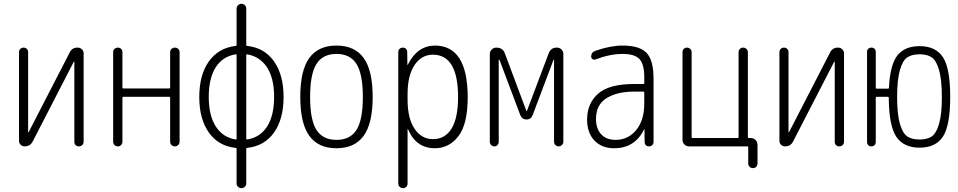

<svg xmlns="http://www.w3.org/2000/svg" viewBox="-20 -770 5040 1010"><path d="M109.4 0Q97.7 0 88.9 -8.3Q80.1 -16.6 80.1 -29.3V-496.1Q80.1 -505.9 86.9 -512.7Q93.8 -519.5 104 -519.5Q114.3 -519.5 121.1 -512.7Q127.9 -505.9 127.9 -496.1V-75.2Q127.9 -74.2 128.9 -74.2Q130.9 -74.2 130.9 -75.2L346.7 -494.1Q359.4 -520.5 389.6 -519.5Q401.4 -519.5 410.6 -510.7Q419.9 -502 419.9 -490.2V-24.4Q419.9 -14.6 413.1 -7.3Q406.2 0 395 0Q383.8 0 377.4 -6.8Q371.1 -13.7 371.1 -24.4V-445.3Q371.1 -446.3 370.1 -446.3Q368.2 -446.3 368.2 -445.3L152.3 -26.4Q139.6 0 109.4 0Z M575.2 -24.4V-496.1Q575.2 -505.9 582.5 -512.7Q589.8 -519.5 600.1 -519.5Q610.4 -519.5 617.2 -512.7Q624 -505.9 624 -496.1V-309.6Q624 -304.7 628.9 -304.7H870.1Q875 -304.7 875 -309.6V-495.1Q875 -505.9 882.3 -512.7Q889.6 -519.5 899.9 -519.5Q910.2 -519.5 917.5 -512.7Q924.8 -505.9 924.8 -495.1V-25.4Q924.8 -14.6 917.5 -7.3Q910.2 0 899.9 0Q889.6 0 882.3 -6.8Q875 -13.7 875 -25.4V-255.9Q875 -260.7 870.1 -260.7H628.9Q624 -260.7 624 -255.9V-24.4Q624 -14.6 617.2 -7.3Q610.4 0 600.1 0Q589.8 0 582.5 -6.8Q575.2 -13.7 575.2 -24.4Z M1220.7 -484.4Q1151.4 -473.6 1114.7 -416Q1078.1 -358.4 1078.1 -260.3Q1078.1 -162.1 1115.2 -104.5Q1152.3 -46.9 1220.7 -36.1Q1224.6 -36.1 1224.6 -40V-480.5Q1224.6 -484.4 1220.7 -484.4ZM1275.4 -480.5V-40Q1275.4 -36.1 1279.3 -36.1Q1348.6 -46.9 1385.3 -104.5Q1421.9 -162.1 1421.9 -260.3Q1421.9 -358.4 1384.8 -415.5Q1347.7 -472.7 1279.3 -484.4Q1275.4 -484.4 1275.4 -480.5ZM1218.8 7.8Q1128.9 -2 1078.6 -72.8Q1028.3 -143.6 1028.3 -259.8Q1028.3 -376 1078.6 -446.8Q1128.9 -517.6 1218.8 -528.3Q1224.6 -528.3 1224.6 -534.2V-724.6Q1224.6 -735.4 1232.4 -742.7Q1240.2 -750 1250 -750Q1259.8 -750 1267.6 -743.2Q1275.4 -736.3 1275.4 -724.6V-534.2Q1275.4 -528.3 1281.2 -528.3Q1371.1 -518.6 1421.4 -447.3Q1471.7 -376 1471.7 -259.8Q1471.7 -143.6 1421.4 -72.8Q1371.1 -2 1281.2 7.8Q1275.4 7.8 1275.4 13.7V195.3Q1275.4 206.1 1267.6 212.9Q1259.8 219.7 1250 219.7Q1240.2 219.7 1232.4 212.9Q1224.6 206.1 1224.6 195.3V13.7Q1224.6 7.8 1218.8 7.8Z M1855.5 -433.1Q1822.3 -486.3 1750 -486.3Q1677.7 -486.3 1644.5 -433.1Q1611.3 -379.9 1611.3 -259.8Q1611.3 -139.6 1644.5 -86.9Q1677.7 -34.2 1750 -34.2Q1822.3 -34.2 1855.5 -86.9Q1888.7 -139.6 1888.7 -259.8Q1888.7 -379.9 1855.5 -433.1ZM1893.1 -55.7Q1845.7 9.8 1750 9.8Q1654.3 9.8 1606.9 -55.7Q1559.6 -121.1 1559.6 -260.3Q1559.6 -399.4 1606.9 -464.8Q1654.3 -530.3 1750 -530.3Q1845.7 -530.3 1893.1 -464.8Q1940.4 -399.4 1940.4 -260.3Q1940.4 -121.1 1893.1 -55.7Z M2124 -275.4V-245.1Q2124 -147.5 2160.6 -92.8Q2197.3 -38.1 2257.8 -38.1Q2321.3 -38.1 2355.5 -93.8Q2389.6 -149.4 2389.6 -259.8Q2389.6 -481.4 2257.8 -482.4Q2197.3 -482.4 2160.6 -427.7Q2124 -373 2124 -275.4ZM2075.2 195.3V-497.1Q2075.2 -506.8 2082 -513.2Q2088.9 -519.5 2099.1 -519.5Q2109.4 -519.5 2115.7 -513.2Q2122.1 -506.8 2122.1 -497.1L2123 -429.7Q2123 -428.7 2124 -428.7Q2126 -428.7 2126 -430.7Q2174.8 -529.3 2267.6 -530.3Q2439.5 -530.3 2440.4 -259.8Q2440.4 -117.2 2391.6 -53.7Q2342.8 9.8 2267.6 9.8Q2168.9 9.8 2127 -88.9Q2127 -90.8 2126 -90.8Q2124 -90.8 2124 -89.8V195.3Q2124 206.1 2117.2 212.9Q2110.4 219.7 2100.1 219.7Q2089.8 219.7 2082.5 212.9Q2075.2 206.1 2075.2 195.3Z M2556.6 -24.4V-487.3Q2556.6 -500 2566.9 -509.8Q2577.1 -519.5 2590.8 -519.5Q2625 -519.5 2635.7 -489.3L2749 -186.5Q2749 -185.5 2750 -185.5Q2752 -185.5 2752 -186.5L2866.2 -489.3Q2877.9 -520.5 2910.2 -519.5Q2923.8 -519.5 2933.6 -509.8Q2943.4 -500 2943.4 -487.3V-24.4Q2943.4 -14.6 2936 -7.3Q2928.7 0 2918.9 0Q2909.2 0 2901.9 -6.8Q2894.5 -13.7 2894.5 -24.4V-455.1Q2894.5 -456.1 2893.6 -456.1Q2891.6 -456.1 2891.6 -455.1L2782.2 -165Q2773.4 -141.6 2750 -141.6Q2725.6 -141.6 2716.8 -165L2607.4 -455.1Q2607.4 -456.1 2605.5 -456.1Q2604.5 -456.1 2603.5 -455.1V-24.4Q2603.5 -14.6 2597.2 -7.3Q2590.8 0 2581.1 0Q2571.3 0 2564 -6.8Q2556.6 -13.7 2556.6 -24.4Z M3315.4 -288.1Q3225.6 -288.1 3170.4 -253.4Q3115.2 -218.8 3115.2 -144.5Q3115.2 -92.8 3142.6 -63.5Q3169.9 -34.2 3217.8 -34.2Q3284.2 -34.2 3326.7 -85.9Q3369.1 -137.7 3369.1 -224.6V-283.2Q3369.1 -288.1 3364.3 -288.1ZM3210 9.8Q3145.5 9.8 3106.9 -30.8Q3068.4 -71.3 3068.4 -141.6Q3068.4 -225.6 3126 -276.9Q3183.6 -328.1 3315.4 -328.1H3364.3Q3369.1 -328.1 3369.1 -332V-365.2Q3369.1 -432.6 3343.8 -459.5Q3318.4 -486.3 3254.9 -486.3Q3188.5 -486.3 3111.3 -457Q3104.5 -454.1 3097.2 -459Q3089.8 -463.9 3089.8 -471.7Q3089.8 -495.1 3112.3 -502.9Q3191.4 -530.3 3254.9 -530.3Q3344.7 -530.3 3381.3 -491.7Q3418 -453.1 3418 -355.5V-23.4Q3418 -13.7 3411.1 -6.8Q3404.3 0 3394 0Q3383.8 0 3377.4 -6.3Q3371.1 -12.7 3371.1 -23.4L3370.1 -89.8Q3370.1 -90.8 3369.1 -90.8Q3368.2 -90.8 3368.2 -89.8Q3320.3 9.8 3210 9.8Z M3605.5 0Q3590.8 0 3580.6 -9.8Q3570.3 -19.5 3570.3 -35.2V-496.1Q3570.3 -505.9 3577.1 -512.7Q3584 -519.5 3593.8 -519.5Q3603.5 -519.5 3610.8 -512.7Q3618.2 -505.9 3618.2 -496.1V-48.8Q3618.2 -43.9 3623 -43.9H3860.4Q3865.2 -43.9 3865.2 -48.8V-495.1Q3865.2 -505.9 3872.1 -512.7Q3878.9 -519.5 3888.7 -519.5Q3899.4 -519.5 3906.7 -512.7Q3914.1 -505.9 3914.1 -495.1V-48.8Q3914.1 -43.9 3918.9 -43.9H3929.7Q3944.3 -43.9 3954.6 -33.7Q3964.8 -23.4 3964.8 -7.8V89.8Q3964.8 99.6 3958.5 106.9Q3952.1 114.3 3940.9 114.3Q3929.7 114.3 3922.9 106.9Q3916 99.6 3916 89.8V4.9Q3916 0 3911.1 0Z M4109.4 0Q4097.7 0 4088.9 -8.3Q4080.1 -16.6 4080.1 -29.3V-496.1Q4080.1 -505.9 4086.9 -512.7Q4093.8 -519.5 4104 -519.5Q4114.3 -519.5 4121.1 -512.7Q4127.9 -505.9 4127.9 -496.1V-75.2Q4127.9 -74.2 4128.9 -74.2Q4130.9 -74.2 4130.9 -75.2L4346.7 -494.1Q4359.4 -520.5 4389.6 -519.5Q4401.4 -519.5 4410.6 -510.7Q4419.9 -502 4419.9 -490.2V-24.4Q4419.9 -14.6 4413.1 -7.3Q4406.2 0 4395 0Q4383.8 0 4377.4 -6.8Q4371.1 -13.7 4371.1 -24.4V-445.3Q4371.1 -446.3 4370.1 -446.3Q4368.2 -446.3 4368.2 -445.3L4152.3 -26.4Q4139.6 0 4109.4 0Z M4881.3 -468.3Q4857.4 -484.4 4817.4 -484.4Q4777.3 -484.4 4752.9 -468.3Q4728.5 -452.1 4713.9 -401.4Q4699.2 -350.6 4699.2 -259.8Q4699.2 -168.9 4713.9 -118.7Q4728.5 -68.4 4752.9 -52.2Q4777.3 -36.1 4817.4 -36.1Q4857.4 -36.1 4881.3 -52.2Q4905.3 -68.4 4919.9 -118.7Q4934.6 -168.9 4934.6 -259.8Q4934.6 -350.6 4919.9 -401.4Q4905.3 -452.1 4881.3 -468.3ZM4541 -23.4V-497.1Q4541 -506.8 4547.4 -513.2Q4553.7 -519.5 4564 -519.5Q4574.2 -519.5 4580.6 -513.2Q4586.9 -506.8 4586.9 -497.1V-308.6Q4586.9 -303.7 4591.8 -303.7H4651.4Q4656.2 -303.7 4656.2 -307.6Q4662.1 -429.7 4700.7 -478.5Q4739.3 -527.3 4817.4 -527.3Q4902.3 -527.3 4940.4 -468.8Q4978.5 -410.2 4978.5 -260.3Q4978.5 -110.4 4940.4 -51.8Q4902.3 6.8 4817.4 6.8Q4733.4 6.8 4694.8 -50.8Q4656.2 -108.4 4655.3 -255.9Q4655.3 -260.7 4650.4 -260.7H4591.8Q4586.9 -260.7 4586.9 -255.9V-23.4Q4586.9 -13.7 4580.6 -6.8Q4574.2 0 4564 0Q4553.7 0 4547.4 -6.3Q4541 -12.7 4541 -23.4Z"/></svg>

Font: Rounded-L Mgen+ 1m light
Style: Regular
Weight: 200
Designer: [Source Han Sans]
Ryoko NISHIZUKA  (kana & ideographs); Paul D. Hunt (Latin, Greek & Cyrillic); Wenlong ZHANG  (bopomofo
Version: Version 1.059.20150602